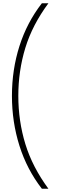

<svg xmlns="http://www.w3.org/2000/svg" viewBox="-20 -793 360 1174"><path d="M53 -207Q53 -367 99 -511.5Q145 -656 236 -773H276Q178 -641 135 -500.5Q92 -360 92 -207Q92 -53 135 87.5Q178 228 276 361H236Q145 244 99 98.5Q53 -47 53 -207Z"/></svg>

Font: Noto Sans Telugu Condensed ExtraLight
Style: Regular
Weight: 200
Width: 3
Designer: Jelle Bosma - Monotype Design Team
Foundry: Monotype Imaging Inc.
Version: Version 2.005; ttfautohint (v1.8.4.7-5d5b)